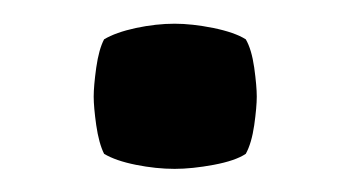

<svg xmlns="http://www.w3.org/2000/svg" viewBox="-20 -138 303 166"><path d="M61 -54.5Q61 -63.5 63.2 -79.5Q65.5 -95.5 70 -104Q80 -110 97.5 -113.8Q115 -117.5 131 -117.5Q146 -117.5 164.5 -113.8Q183 -110 192.5 -104Q197.5 -95.5 199.8 -79.5Q202 -63.5 202 -54.5Q202 -45.5 199.8 -29.8Q197.5 -14 192.5 -5Q183.5 1 164.8 4.5Q146 8 131 8Q115 8 97.5 4.5Q80 1 70 -5Q65.5 -14 63.2 -29.8Q61 -45.5 61 -54.5Z"/></svg>

Font: Signika Light
Style: Regular
Weight: 400
Version: Version 2.003;gftools[0.9.32]